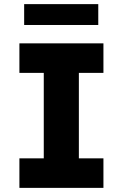

<svg xmlns="http://www.w3.org/2000/svg" viewBox="-20 -910 595 930"><path d="M74 0V-143H192V-557H74V-700H481V-557H362V-143H481V0ZM97 -789V-890H456V-789Z"/></svg>

Font: Lexend
Style: Bold
Weight: 700
Designer: Bonnie Shaver-Troup, Thomas Jockin
Foundry: Lexend
Version: Version 1.007; ttfautohint (v1.8.3)